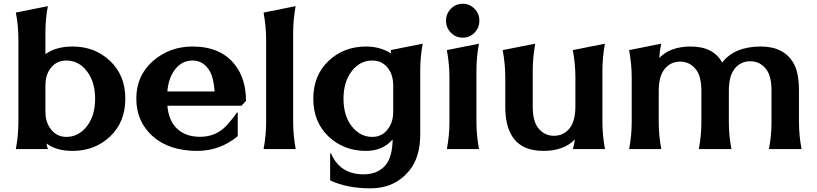

<svg xmlns="http://www.w3.org/2000/svg" viewBox="-20 -795 4359 1024"><path d="M64.5 0Q78.1 -73.2 78.1 -143.6V-583.5Q78.1 -659.2 64.5 -728L235.4 -762.2Q222.2 -698.2 222.2 -619.6V-506.3Q278.8 -546.9 367.2 -546.9Q485.4 -546.9 566.4 -470.7Q648.4 -393.6 648.4 -268.6Q648.4 -143.6 566.4 -66.4Q485.4 9.8 367.2 9.8Q280.3 9.8 228 -29.8Q230 -13.7 235.8 0ZM334 -64.9Q398.4 -64.9 442.9 -121.1Q487.3 -177.2 487.3 -268.6Q487.3 -358.9 442.9 -416Q399.4 -472.2 334 -472.2Q278.3 -472.2 246.6 -426.8Q222.2 -391.6 222.2 -339.8V-197.3Q222.2 -148.4 246.6 -112.3Q278.8 -64.9 334 -64.9Z M1031.2 9.8Q881.3 9.3 793.9 -68.8Q707 -147 707 -269Q707 -391.1 794.9 -468.8Q883.8 -546.9 1006.8 -546.9Q1157.2 -546.9 1232.9 -449.7Q1292 -374.5 1292 -256.8L1267.6 -231H872.6Q879.4 -159.7 913.6 -120.1Q960.4 -65.4 1046.4 -65.4Q1135.3 -65.4 1191.9 -129.4Q1223.6 -165 1243.2 -194.8H1248V-68.8Q1153.3 9.8 1031.2 9.8ZM872.6 -307.1H1124.5Q1119.6 -378.4 1100.1 -413.1Q1066.9 -472.2 1006.8 -472.2Q945.8 -472.2 907.7 -416.5Q877.9 -372.6 872.6 -307.1Z M1385.7 0Q1399.4 -71.8 1399.4 -143.6V-583.5Q1399.4 -652.8 1385.7 -728L1556.6 -762.2Q1543.5 -688 1543.5 -619.6V-143.6Q1543.5 -73.2 1557.1 0Z M1932.1 9.8Q1814 9.8 1732.9 -66.4Q1650.9 -143.6 1650.9 -268.6Q1650.9 -393.6 1732.9 -470.7Q1814 -546.9 1932.1 -546.9Q2007.8 -546.9 2066.4 -509.8Q2064.9 -518.6 2063.5 -527.8L2234.4 -562Q2221.2 -487.8 2221.2 -419.4V-77.6Q2221.2 45.9 2161.1 117.2Q2083.5 209.5 1956.5 209.5Q1831.1 209.5 1740.7 167V23.4H1745.6Q1764.6 69.3 1799.3 97.2Q1846.2 134.8 1918.9 134.8Q1994.6 134.8 2036.1 85.9Q2072.3 43 2074.2 -51.3Q2021 9.8 1932.1 9.8ZM1965.3 -64.9Q2021.5 -64.9 2052.7 -112.3Q2077.1 -148.4 2077.1 -197.3V-339.8Q2077.1 -391.6 2052.7 -426.8Q2021 -472.2 1965.3 -472.2Q1899.9 -472.2 1856.4 -416Q1812 -358.9 1812 -268.6Q1812 -177.2 1856.4 -121.1Q1900.9 -64.9 1965.3 -64.9Z M2384.8 -748.5Q2410.6 -774.9 2447.8 -774.9Q2484.9 -774.9 2510.7 -748.5Q2536.6 -722.2 2536.6 -684.6Q2536.6 -647 2510.7 -620.6Q2484.9 -594.2 2447.8 -594.2Q2410.6 -594.2 2384.8 -620.6Q2358.9 -647 2358.9 -684.6Q2358.9 -722.2 2384.8 -748.5ZM2363.3 0Q2377 -71.8 2377 -143.6V-383.3Q2377 -452.6 2363.3 -527.8L2534.2 -562Q2521 -487.8 2521 -419.4V-143.6Q2521 -73.2 2534.7 0Z M3206.5 0H3035.2Q3043 -24.9 3045.9 -51.3Q2986.3 9.8 2878.4 9.8Q2753.4 9.8 2705.6 -78.6Q2674.8 -135.3 2674.8 -225.6V-383.3Q2674.8 -452.6 2661.1 -527.8L2834.5 -562Q2821.3 -487.8 2821.3 -419.4V-227.5Q2821.3 -151.4 2848.1 -115.2Q2881.3 -70.8 2934.6 -70.8Q2988.3 -70.8 3020.5 -114.3Q3048.8 -152.8 3048.8 -227.5V-383.3Q3048.8 -452.6 3035.2 -527.8L3206.1 -562Q3192.9 -487.3 3192.9 -419.4V-143.6Q3192.9 -73.2 3206.5 0Z M3335.4 0Q3349.1 -71.8 3349.1 -143.6V-383.8Q3349.1 -449.7 3335.4 -527.8L3506.3 -562Q3498 -522.9 3496.1 -485.8Q3555.7 -546.9 3663.6 -546.9Q3785.2 -546.9 3831.5 -461.4Q3897.9 -546.9 4037.6 -546.9Q4159.7 -546.9 4211.4 -459.5Q4241.2 -409.7 4241.2 -311.5V-143.6Q4241.2 -73.2 4254.9 0H4081.1Q4094.7 -71.8 4094.7 -143.6V-311.5Q4094.7 -387.2 4067.9 -423.8Q4034.7 -468.3 3981.4 -468.3Q3927.7 -468.3 3895.5 -424.8Q3867.2 -386.2 3867.2 -311.5V-143.6Q3867.2 -73.2 3880.9 0H3709.5H3707Q3720.7 -71.8 3720.7 -143.6V-309.6Q3720.7 -385.3 3693.8 -421.9Q3660.6 -466.3 3607.4 -466.3Q3553.7 -466.3 3521.5 -422.9Q3493.2 -384.3 3493.2 -309.6V-143.6Q3493.2 -73.2 3506.8 0Z"/></svg>

Font: Classica
Style: Bold
Weight: 700
Designer: Wojciech Kalinowski "wmk69" (wmk69@o2.pl)
Foundry: Wojciech Kalinowski "wmk69" (wmk69@o2.pl)
Version: Version 2.1.1; 2021-05-14